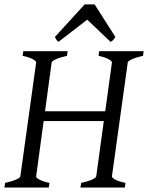

<svg xmlns="http://www.w3.org/2000/svg" viewBox="-20 -846 668 866"><path d="M282.2 -594.2Q251.5 -587.4 232.9 -579.1Q214.4 -570.8 212.9 -564L183.1 -344.2H454.6L484.9 -564Q485.8 -569.8 470.7 -578.6Q455.6 -587.4 424.8 -594.2L426.8 -615.2H627.9L625 -594.2Q594.2 -587.4 575.7 -579.1Q557.1 -570.8 556.2 -564L484.9 -50.8Q483.9 -44.9 499 -36.4Q514.2 -27.8 545.9 -21L543 0H342.8L346.2 -21Q377 -27.8 395 -35.9Q413.1 -43.9 414.1 -50.8L448.2 -299.8H176.8L143.1 -50.8Q141.6 -44.9 157 -36.4Q172.4 -27.8 203.1 -21L200.2 0H0L2.9 -21Q33.7 -27.8 52.2 -35.9Q70.8 -43.9 71.8 -50.8L143.1 -564Q144 -569.8 128.9 -578.6Q113.8 -587.4 82 -594.2L85 -615.2H285.2ZM500.5 -679.2Q493.7 -669.4 490 -665Q486.3 -660.6 478.5 -657.2L373.5 -757.3L243.7 -657.2Q239.3 -660.2 235.8 -664.8Q232.4 -669.4 227.5 -679.2L361.8 -826.2H406.7Z"/></svg>

Font: Gentium Plus Viet
Style: Italic
Weight: 400
Italic angle: -8°
Designer: J. Victor Gaultney, Annie Olsen, Iska Routamaa, Becca Hirsbrunner
Foundry: SIL International
Version: Version 5.000